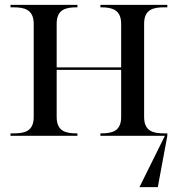

<svg xmlns="http://www.w3.org/2000/svg" viewBox="-20 -556 728 786"><path d="M23 0H297V-10H294C250 -10 212 -18 212 -77V-270H476V-77C476 -18 438 -10 394 -10H391V0H655L551 210H626L665 0V-10H652C608 -10 570 -18 570 -77V-459C570 -518 608 -526 652 -526H665V-536H391V-526H394C438 -526 476 -517 476 -458V-280H212V-459C212 -518 250 -526 294 -526H297V-536H23V-526H36C80 -526 118 -517 118 -458V-77C118 -18 80 -10 36 -10H23Z"/></svg>

Font: Noto Serif Display
Style: Regular
Weight: 400
Designer: Monotype Design Team
Foundry: Monotype Imaging Inc.
Version: Version 2.009